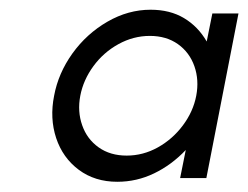

<svg xmlns="http://www.w3.org/2000/svg" viewBox="-20 -710 498 385"><path d="M88.5 -518Q96.8 -563 125.2 -602.8Q153.8 -642.5 195.4 -666.5Q237 -690.5 282 -690.5Q321 -690.5 349.1 -673.6Q377.2 -656.8 394.5 -626.8L405.8 -683H458.2L393.8 -353H341.2L352.5 -409.2Q324 -379.2 289.1 -362.4Q254.2 -345.5 215.2 -345.5Q170.2 -345.5 138 -369.5Q105.8 -393.5 92.6 -433.2Q79.5 -473 88.5 -518ZM373.5 -518Q379.5 -549.5 369.8 -577.2Q360 -605 336.8 -621.5Q313.5 -638 280.5 -638Q247.5 -638 217.5 -621.5Q187.5 -605 167.2 -577.2Q147 -549.5 141 -518Q135 -486.5 144.8 -458.8Q154.5 -431 177.8 -414.5Q201 -398 234 -398Q267 -398 296.6 -414.5Q326.2 -431 346.9 -458.8Q367.5 -486.5 373.5 -518Z"/></svg>

Font: Teachers[wght] Italic
Style: Regular
Weight: 400
Designer: Alfredo Marco Pradil & Chank Diesel
Version: Version 1.000;Glyphs 3.1.2 (3151)